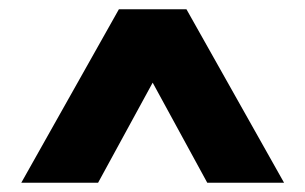

<svg xmlns="http://www.w3.org/2000/svg" viewBox="-20 -770 660 415"><path d="M428 -375 290 -628H330L192 -375H26L237 -750H383L594 -375Z"/></svg>

Font: Unbounded
Style: Bold
Weight: 700
Designer: Luke Prowse, Jean-Baptiste Morizot, Fátima Lázaro, Florian Runge
Foundry: NaN
Version: Version 1.700